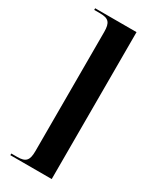

<svg xmlns="http://www.w3.org/2000/svg" viewBox="-225 -819 813 1005"><g transform="rotate(30 181.5 -316.0)"><path d="M31 128H281V-760H31V-750H66C118 -750 134 -733 134 -676V44C134 101 118 118 66 118H31Z"/></g></svg>

Font: Noto Serif Display Condensed Extra
Style: Regular
Weight: 800
Width: 3
Designer: Monotype Design Team
Foundry: Monotype Imaging Inc.
Version: Version 1.900